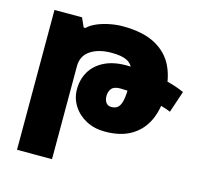

<svg xmlns="http://www.w3.org/2000/svg" viewBox="-109 -636 1038 996"><g transform="rotate(15 410.0 -137.5)"><path d="M66 243V-508H214L236 -459H245Q264 -478 295 -491Q326 -504 362 -511Q398 -518 430 -518L410 -370Q341 -370 297.5 -341Q254 -312 254 -256V243ZM781 -153Q745 -168 694 -179.5Q643 -191 591.5 -197Q540 -203 502 -203Q468 -203 455 -187Q442 -171 442 -147Q442 -125 452 -111.5Q462 -98 481 -98Q504 -98 517 -111Q530 -124 535.5 -153.5Q541 -183 541 -231Q541 -282 530.5 -312.5Q520 -343 492 -356.5Q464 -370 410 -370L430 -518Q539 -518 606 -482Q673 -446 703.5 -382Q734 -318 734 -233Q734 -153 706 -93Q678 -33 622 0.5Q566 34 481 34Q424 34 380 10.5Q336 -13 310.5 -53Q285 -93 285 -141Q285 -194 309.5 -236Q334 -278 382.5 -302.5Q431 -327 502 -327Q547 -327 602.5 -321.5Q658 -316 715 -303.5Q772 -291 820 -269Z"/></g></svg>

Font: Noto Sans Armenian Black
Style: Regular
Weight: 900
Version: Version 2.007